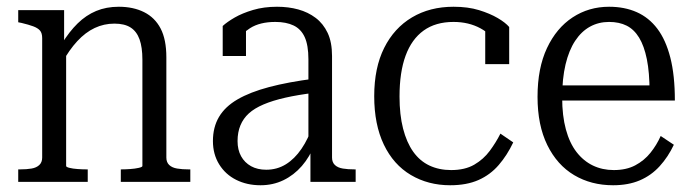

<svg xmlns="http://www.w3.org/2000/svg" viewBox="-20 -539 2057 569"><path d="M34 0V-37H39Q59 -37 73.5 -39.5Q88 -42 96.5 -50Q105 -58 105 -72V-426Q105 -441 98.5 -448.5Q92 -456 78.5 -461Q65 -466 44 -471L34 -473V-509H170V-402L176 -395V-47Q176 -44 186 -41.5Q196 -39 210.5 -38Q225 -37 237 -37H240V0ZM544 0H338V-37H339Q351 -37 365.5 -38Q380 -39 391 -41.5Q402 -44 402 -47V-362Q402 -399 393.5 -422.5Q385 -446 367 -457.5Q349 -469 319 -469Q288 -469 260.5 -456Q233 -443 209 -417Q185 -391 164 -353L163 -409Q185 -445 210 -469.5Q235 -494 265 -506.5Q295 -519 332 -519Q375 -519 407 -503Q439 -487 456 -454.5Q473 -422 473 -369V-72Q473 -58 481.5 -50Q490 -42 505 -39.5Q520 -37 539 -37H544Z M912 -306V-264Q863 -258 825.5 -249.5Q788 -241 761 -229.5Q734 -218 717.5 -203Q701 -188 692.5 -167.5Q684 -147 684 -121Q684 -95 694.5 -76Q705 -57 724 -46.5Q743 -36 769 -36Q801 -36 827 -52Q853 -68 873.5 -98Q894 -128 907 -168L913 -112Q898 -74 874.5 -47Q851 -20 820 -5Q789 10 752 10Q712 10 680 -6Q648 -22 629.5 -52Q611 -82 611 -121Q611 -162 629 -192.5Q647 -223 684 -244.5Q721 -266 777.5 -281Q834 -296 912 -306ZM900 0V-108L894 -109V-363Q894 -405 883 -429Q872 -453 850 -463.5Q828 -474 796 -474Q750 -474 721 -455.5Q692 -437 675 -410Q673 -420 675 -428.5Q677 -437 682 -444.5Q687 -452 693.5 -457Q700 -462 709 -465V-373H640V-462Q653 -474 675.5 -487Q698 -500 730 -509.5Q762 -519 801 -519Q835 -519 864 -511Q893 -503 915.5 -486Q938 -469 951 -441.5Q964 -414 964 -373V-72Q964 -58 972.5 -50Q981 -42 996 -39.5Q1011 -37 1031 -37H1034V0Z M1317 -35Q1358 -35 1385.5 -51Q1413 -67 1431.5 -92Q1450 -117 1463 -143L1501 -117Q1483 -79 1458 -50Q1433 -21 1398 -5.5Q1363 10 1314 10Q1249 10 1197.5 -20.5Q1146 -51 1117.5 -110.5Q1089 -170 1089 -254Q1089 -338 1118.5 -397Q1148 -456 1201 -487.5Q1254 -519 1324 -519Q1367 -519 1399.5 -509Q1432 -499 1455 -485.5Q1478 -472 1489 -459V-349H1418V-460Q1428 -459 1436 -453.5Q1444 -448 1449.5 -439.5Q1455 -431 1456.5 -421.5Q1458 -412 1455 -403Q1439 -436 1404 -455Q1369 -474 1324 -474Q1271 -474 1235.5 -448.5Q1200 -423 1182 -374Q1164 -325 1164 -253Q1164 -199 1174.5 -158Q1185 -117 1204.5 -89.5Q1224 -62 1252.5 -48.5Q1281 -35 1317 -35Z M1646 -250Q1646 -196 1657 -155.5Q1668 -115 1688.5 -88.5Q1709 -62 1737 -48.5Q1765 -35 1799 -35Q1836 -35 1862.5 -49Q1889 -63 1907.5 -86Q1926 -109 1938 -136L1977 -110Q1960 -74 1935 -46.5Q1910 -19 1876 -4.5Q1842 10 1797 10Q1732 10 1681.5 -20Q1631 -50 1602 -109Q1573 -168 1573 -252Q1573 -337 1601 -396.5Q1629 -456 1677 -487.5Q1725 -519 1785 -519Q1831 -519 1867 -503Q1903 -487 1928 -454Q1953 -421 1966.5 -368.5Q1980 -316 1980 -241H1629V-286H1927L1905 -267Q1905 -324 1897 -363.5Q1889 -403 1874 -427.5Q1859 -452 1837 -463Q1815 -474 1785 -474Q1754 -474 1728.5 -460Q1703 -446 1684.5 -418Q1666 -390 1656 -348Q1646 -306 1646 -250Z"/></svg>

Font: Roboto Serif 28pt Condensed Light
Style: Regular
Weight: 300
Width: 3
Designer: Greg Gazdowicz
Foundry: Commercial Type
Version: Version 1.008